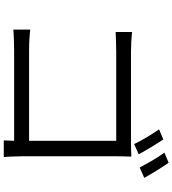

<svg xmlns="http://www.w3.org/2000/svg" viewBox="33 -928 933 1040"><g transform="rotate(90 500.0 -407.5)"><path d="M815 -692C795 -730 758 -791 735 -825L680 -802C705 -767 740 -709 760 -667ZM826 -574C826 -598 827 -629 828 -652C809 -651 779 -650 754 -650H262C230 -650 186 -652 153 -656V-567C176 -568 226 -570 263 -570H742V-98H251C209 -98 166 -101 140 -104V-13C167 -15 212 -17 253 -17H742C741 7 740 28 740 39H830C829 23 826 -22 826 -58ZM806 -831C833 -796 865 -738 887 -697L943 -722C922 -760 885 -820 861 -854Z"/></g></svg>

Font: Noto Sans CJK JP Regular
Style: Regular
Weight: 400
Designer: Ryoko NISHIZUKA (kana & ideographs); Paul D. Hunt (Latin, Greek & Cyrillic); Wenlong ZHANG (bopomofo); Sandoll Communica
Foundry: Adobe Systems Incorporated
Version: Version 1.001;PS 1.001;hotconv 1.0.78;makeotf.lib2.5.61930